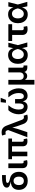

<svg xmlns="http://www.w3.org/2000/svg" viewBox="2236 -3042 1010 5522"><g transform="rotate(-90 2741.0 -281.0)"><path d="M300.8 11.7Q223.6 11.7 165.3 -18.6Q106.9 -48.8 74.2 -106Q41.5 -163.1 41.5 -243.2Q41.5 -324.2 74.2 -376Q106.9 -427.7 165.3 -452.9Q223.6 -478 300.8 -478V-473.1Q258.3 -481.4 222.4 -490.5Q186.5 -499.5 160.4 -512.5Q134.3 -525.4 119.9 -544.9Q105.5 -564.5 105.5 -592.8Q105.5 -634.8 137.5 -664.8Q169.4 -694.8 235.4 -711.2Q301.3 -727.5 403.3 -727.5H467.3V-617.7H386.7Q330.6 -617.7 298.8 -612.3Q267.1 -606.9 253.9 -596.7Q240.7 -586.4 240.7 -570.8Q240.7 -558.6 248 -548.3Q255.4 -538.1 271.2 -529.3Q287.1 -520.5 313.2 -512.5Q339.4 -504.4 377 -496.1Q412.6 -488.3 445.3 -468.8Q478 -449.2 503.9 -418Q529.8 -386.7 544.9 -343.3Q560.1 -299.8 560.1 -243.7Q560.1 -163.1 527.3 -106Q494.6 -48.8 436.5 -18.6Q378.4 11.7 300.8 11.7ZM300.8 -100.1Q337.4 -100.1 364.7 -115.5Q392.1 -130.9 407 -162.6Q421.9 -194.3 421.9 -243.2Q421.9 -293 406.7 -326.7Q391.6 -360.4 364.5 -378.2Q337.4 -396 300.8 -396Q264.6 -396 237.1 -378.4Q209.5 -360.8 194.3 -326.9Q179.2 -293 179.2 -243.2Q179.2 -194.3 194.1 -162.6Q209 -130.9 236.6 -115.5Q264.2 -100.1 300.8 -100.1Z M822.3 3.4Q742.2 3.4 704.3 -32.2Q666.5 -67.9 666.5 -138.2V-545.9H803.2V-158.7Q803.2 -130.4 812.3 -117.9Q821.3 -105.5 844.2 -105.5Q856.4 -105.5 863 -106.4Q869.6 -107.4 874.5 -109.4L897 -7.8Q885.3 -3.9 865.7 -0.2Q846.2 3.4 822.3 3.4Z M1444.8 3.4Q1364.7 3.4 1329.6 -32.2Q1294.4 -67.9 1294.4 -138.2V-514.6H1426.3V-156.7Q1426.3 -128.4 1435.3 -116Q1444.3 -103.5 1467.3 -103.5Q1479.5 -103.5 1486.1 -104.5Q1492.7 -105.5 1497.6 -106.9L1520 -7.8Q1508.8 -3.9 1489.3 -0.2Q1469.7 3.4 1444.8 3.4ZM1007.3 0V-514.6H1139.2V0ZM922.9 -440.4V-545.9H1518.6V-440.4Z M1555.2 0 1761.2 -548.8 1755.4 -568.8Q1747.1 -598.6 1733.9 -612.3Q1720.7 -626 1700.2 -628.2Q1679.7 -630.4 1649.4 -623.5L1635.7 -620.6L1604 -725.1Q1618.7 -731.4 1644.8 -735.4Q1670.9 -739.3 1697.3 -739.3Q1743.7 -739.3 1779.5 -724.9Q1815.4 -710.4 1842.5 -679.4Q1869.6 -648.4 1888.7 -598.6L2054.7 -161.1Q2066.4 -131.3 2081.3 -116.7Q2096.2 -102.1 2115.5 -98.9Q2134.8 -95.7 2158.2 -101.1L2174.3 -104.5L2206.1 -2.4Q2191.4 3.4 2166.3 8.1Q2141.1 12.7 2114.3 12.7Q2070.8 12.7 2035.9 -2Q2001 -16.6 1974.6 -47.6Q1948.2 -78.6 1931.2 -128.9L1873.5 -290Q1855 -343.8 1842 -396Q1829.1 -448.2 1815.4 -505.9H1849.1Q1835.4 -449.2 1824.7 -396.2Q1814 -343.3 1796.9 -290L1700.7 0Z M2430.2 7.8Q2370.1 7.8 2321.5 -21Q2272.9 -49.8 2244.4 -106Q2215.8 -162.1 2215.8 -244.6Q2215.8 -313.5 2234.1 -372.8Q2252.4 -432.1 2280 -476.8Q2307.6 -521.5 2334.5 -545.9H2475.1Q2441.4 -506.3 2413.3 -461.9Q2385.3 -417.5 2368.4 -364.7Q2351.6 -312 2351.6 -247.1Q2351.6 -175.3 2375.2 -138.2Q2398.9 -101.1 2443.4 -101.1Q2484.9 -101.1 2505.6 -134.5Q2526.4 -168 2526.4 -233.9V-352.5H2651.9V-233.9Q2651.9 -168 2671.4 -134.5Q2690.9 -101.1 2732.9 -101.1Q2778.3 -101.1 2802.2 -138.2Q2826.2 -175.3 2826.2 -247.1Q2826.2 -313 2808.6 -366.5Q2791 -419.9 2762.9 -463.9Q2734.9 -507.8 2702.6 -545.9H2842.8Q2869.6 -522.5 2897 -478Q2924.3 -433.6 2942.9 -374Q2961.4 -314.5 2961.4 -244.6Q2961.4 -162.1 2933.1 -105.7Q2904.8 -49.3 2856 -20.8Q2807.1 7.8 2746.6 7.8Q2688.5 7.8 2653.3 -18.1Q2618.2 -43.9 2600.6 -89.6Q2583 -135.3 2578.1 -195.3H2597.7Q2592.8 -134.3 2575 -88.6Q2557.1 -43 2522 -17.6Q2486.8 7.8 2430.2 7.8ZM2546.9 -615.2 2563 -766.1H2689L2629.9 -615.2Z M3068.4 204.1V-545.9H3204.6V-221.7Q3204.6 -182.1 3218.8 -155.8Q3232.9 -129.4 3257.6 -116.7Q3282.2 -104 3313 -104Q3344.2 -104 3368.2 -116.9Q3392.1 -129.9 3406 -156Q3419.9 -182.1 3419.9 -221.7V-545.9H3556.2V-149.4Q3556.2 -127.4 3566.2 -117.9Q3576.2 -108.4 3599.1 -108.4H3619.6V0H3564.9Q3494.6 0 3460 -35.2Q3425.3 -70.3 3425.3 -136.7V-186H3448.7Q3448.7 -131.8 3436.3 -96.2Q3423.8 -60.5 3403.6 -40Q3383.3 -19.5 3360.4 -11.2Q3337.4 -2.9 3316.4 -2.9Q3294.9 -2.9 3271.5 -11.2Q3248 -19.5 3227.5 -40Q3207 -60.5 3194.3 -96.2Q3181.6 -131.8 3181.6 -186H3204.6V204.1Z M3919.4 11.7Q3843.3 11.7 3786.4 -23.7Q3729.5 -59.1 3697.8 -122.8Q3666 -186.5 3666 -271Q3666 -356 3698 -419.2Q3730 -482.4 3787.6 -517.6Q3845.2 -552.7 3921.4 -552.7Q3979 -552.7 4016.8 -534.2Q4054.7 -515.6 4077.1 -486.1Q4099.6 -456.5 4111.1 -422.4Q4122.6 -388.2 4127.4 -357.4H4172.4L4203.6 -274.4L4280.8 0H4152.3L4092.3 -274.4Q4085.9 -303.7 4074.7 -333.3Q4063.5 -362.8 4045.7 -387.5Q4027.8 -412.1 4001.5 -427Q3975.1 -441.9 3939 -441.9Q3897.5 -441.9 3867.2 -421.4Q3836.9 -400.9 3820.8 -363Q3804.7 -325.2 3804.7 -271.5Q3804.7 -218.8 3820.3 -180.7Q3835.9 -142.6 3865.2 -122.1Q3894.5 -101.6 3934.6 -101.6Q3970.7 -101.6 3997.8 -117.2Q4024.9 -132.8 4043.9 -158.2Q4063 -183.6 4074.7 -213.4Q4086.4 -243.2 4092.3 -271.5L4146 -545.9H4273.4L4203.6 -271.5L4172.4 -193.4H4128.4Q4122.1 -163.1 4110.6 -127.7Q4099.1 -92.3 4076.9 -60.5Q4054.7 -28.8 4016.8 -8.5Q3979 11.7 3919.4 11.7Z M4662.6 7.3Q4582 7.3 4539.3 -32Q4496.6 -71.3 4496.6 -145V-436.5H4323.2V-545.9H4806.6V-436.5H4633.3V-156.7Q4633.3 -128.9 4645.5 -115.7Q4657.7 -102.5 4685.5 -102.5Q4694.3 -102.5 4709 -104.7Q4723.6 -106.9 4731.9 -108.9L4752 -4.9Q4730 1.5 4707 4.4Q4684.1 7.3 4662.6 7.3Z M5087.9 11.7Q5011.7 11.7 4954.8 -23.7Q4897.9 -59.1 4866.2 -122.8Q4834.5 -186.5 4834.5 -271Q4834.5 -356 4866.5 -419.2Q4898.4 -482.4 4956.1 -517.6Q5013.7 -552.7 5089.8 -552.7Q5147.5 -552.7 5185.3 -534.2Q5223.1 -515.6 5245.6 -486.1Q5268.1 -456.5 5279.5 -422.4Q5291 -388.2 5295.9 -357.4H5340.8L5372.1 -274.4L5449.2 0H5320.8L5260.7 -274.4Q5254.4 -303.7 5243.2 -333.3Q5231.9 -362.8 5214.1 -387.5Q5196.3 -412.1 5169.9 -427Q5143.6 -441.9 5107.4 -441.9Q5065.9 -441.9 5035.6 -421.4Q5005.4 -400.9 4989.3 -363Q4973.1 -325.2 4973.1 -271.5Q4973.1 -218.8 4988.8 -180.7Q5004.4 -142.6 5033.7 -122.1Q5063 -101.6 5103 -101.6Q5139.2 -101.6 5166.3 -117.2Q5193.4 -132.8 5212.4 -158.2Q5231.4 -183.6 5243.2 -213.4Q5254.9 -243.2 5260.7 -271.5L5314.5 -545.9H5441.9L5372.1 -271.5L5340.8 -193.4H5296.9Q5290.5 -163.1 5279.1 -127.7Q5267.6 -92.3 5245.4 -60.5Q5223.1 -28.8 5185.3 -8.5Q5147.5 11.7 5087.9 11.7Z"/></g></svg>

Font: Inter
Style: 650
Weight: 650
Designer: Rasmus Andersson
Foundry: rsms
Version: Version 4.001;git-66647c0bb